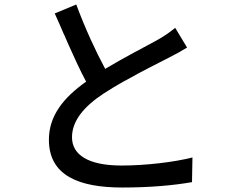

<svg xmlns="http://www.w3.org/2000/svg" viewBox="-20 -804 1040 856"><path d="M836 8 838 -102C756 -81 629 -66 522 -66C373 -66 301 -114 301 -192C301 -265 354 -329 442 -387C471 -406 503 -425 535 -443L545 -448C615 -488 687 -523 731 -546C763 -562 788 -576 814 -592L761 -680C738 -661 717 -646 684 -627C632 -598 537 -550 449 -497C407 -575 360 -676 320 -784L224 -744C238 -714 251 -683 264 -653L269 -643L273 -633C274 -632 274 -630 275 -629L279 -619C308 -554 336 -492 364 -440C262 -368 198 -287 198 -181C198 -21 332 32 525 32C652 32 757 22 836 8Z"/></svg>

Font: Glow Sans SC Normal Medium
Style: Regular
Weight: 600
Designer: Ryoko NISHIZUKA (kana, bopomofo & ideographs); Paul D. Hunt (Latin, Greek & Cyrillic); Sandoll Communications, Soo-young
Version: Version 0.93